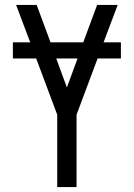

<svg xmlns="http://www.w3.org/2000/svg" viewBox="-20 -755 540 775"><path d="M211 0V-292L126 -519H32V-584H102L45 -735H128L184 -584H316L372 -735H455L398 -584H468V-519H374L289 -292V0ZM250 -402 293 -519H207Z"/></svg>

Font: Iosevka SS18
Style: Regular
Weight: 400
Monospace: yes
Designer: Belleve Invis
Foundry: Belleve Invis
Version: Version 25.1.1; ttfautohint (v1.8.4)